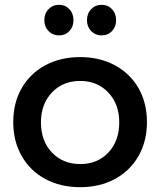

<svg xmlns="http://www.w3.org/2000/svg" viewBox="-20 -773 665 797"><path d="M285 -689Q285 -662 268 -644Q251 -626 225 -626Q199 -626 181.5 -644Q164 -662 164 -689Q164 -717 181.5 -735Q199 -753 225 -753Q251 -753 268 -735Q285 -717 285 -689ZM462 -689Q462 -662 445 -644Q428 -626 402 -626Q376 -626 358.5 -644Q341 -662 341 -689Q341 -717 358.5 -735Q376 -753 402 -753Q428 -753 445 -735Q462 -717 462 -689ZM590 -266Q590 -187 555 -125.5Q520 -64 457 -30Q394 4 313 4Q231 4 168 -30Q105 -64 70 -125.5Q35 -187 35 -266Q35 -346 70 -407Q105 -468 168 -502Q231 -536 313 -536Q394 -536 457 -502Q520 -468 555 -407Q590 -346 590 -266ZM150 -265Q150 -188 195.5 -140Q241 -92 313 -92Q385 -92 430 -140Q475 -188 475 -265Q475 -341 429.5 -389Q384 -437 313 -437Q241 -437 195.5 -389Q150 -341 150 -265Z"/></svg>

Font: Sapa
Style: Regular
Weight: 400
Version: Version 1.20 June 8, 2016